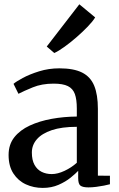

<svg xmlns="http://www.w3.org/2000/svg" viewBox="-20 -886 566 916"><path d="M184 10.5Q140.5 10.5 103.5 -6.5Q66.5 -23.5 43.8 -58.5Q21 -93.5 21 -146.5Q21 -196.5 48.2 -231Q75.5 -265.5 122 -287Q168.5 -308.5 226.5 -319Q284.5 -329.5 346.5 -330V-368Q346.5 -412 337 -437.8Q327.5 -463.5 303.8 -475.2Q280 -487 236 -487Q179.5 -487 136.2 -469.2Q93 -451.5 68 -438.5L44.5 -486Q55.5 -496 88.2 -513.8Q121 -531.5 166.8 -545.8Q212.5 -560 263.5 -560Q331.5 -560 371.8 -539.8Q412 -519.5 429.5 -476.8Q447 -434 447 -366.5V-48L504.5 -47.5V-7Q493.5 -4 476 -0.5Q458.5 3 438.8 5.5Q419 8 402 8Q375.5 8 364.2 0Q353 -8 353 -36.5V-71Q341 -58 317 -38.5Q293 -19 259.2 -4.2Q225.5 10.5 184 10.5ZM227 -55.5Q255 -55.5 288 -71Q321 -86.5 346.5 -109.5V-281Q274.5 -281 227 -265Q179.5 -249 155.8 -221.5Q132 -194 132 -158.5Q132 -122.5 144.5 -99.8Q157 -77 178.5 -66.2Q200 -55.5 227 -55.5ZM238.5 -633.5 203 -664 358.5 -865.5 434 -803Q423 -784.5 399 -759.5Q375 -734.5 345.5 -708.8Q316 -683 287.8 -662.8Q259.5 -642.5 240 -633.5Z"/></svg>

Font: Merriweather 36pt
Style: Regular
Weight: 400
Designer: Eben Sorkin
Foundry: Eben Sorkin
Version: Version 2.100